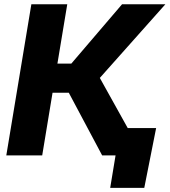

<svg xmlns="http://www.w3.org/2000/svg" viewBox="-20 -748 816 924"><path d="M10.3 0 130.9 -727.5H303.7L256.3 -441.9H323.2L567.4 -727.5H775.9L460.4 -373L668 0H471.7L311 -301.8H232.9L183.1 0ZM510.3 156.2 536.1 0H491.7L513.7 -131.8H731.4L674.3 156.2Z"/></svg>

Font: Inter 17pt ExtraBold
Style: Italic
Weight: 800
Italic angle: -9.3988°
Version: Version 4.001;git-66647c0bb